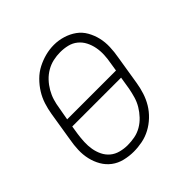

<svg xmlns="http://www.w3.org/2000/svg" viewBox="-149 -666 798 798"><g transform="rotate(-45 250.0 -266.5)"><path d="M198 8Q171 8 144.5 1.5Q118 -5 97.5 -20.5Q77 -36 64 -58.5Q51 -81 45 -107Q39 -133 40 -160.5Q41 -188 46 -215L67 -345Q71 -370 79 -395Q87 -420 101 -442.5Q115 -465 134.5 -484.5Q154 -504 177.5 -516Q201 -528 226 -534.5Q251 -541 277 -541Q304 -541 330 -533Q356 -525 377 -510Q398 -495 411 -472Q424 -449 430 -423.5Q436 -398 435 -370Q434 -342 429 -315L408 -185Q404 -160 396 -135Q388 -110 374.5 -87.5Q361 -65 341 -46Q321 -27 297.5 -14.5Q274 -2 248.5 3Q223 8 198 8ZM384 -283 390 -321Q394 -342 395 -364Q396 -386 392 -407Q388 -428 378.5 -446.5Q369 -465 353 -478Q337 -491 316.5 -496Q296 -501 274 -501Q253 -501 232.5 -496.5Q212 -492 193 -481Q174 -470 159 -454Q144 -438 133 -419Q122 -400 116 -380Q110 -360 107 -339L97 -283ZM199 -29Q220 -29 241 -33Q262 -37 281 -48Q300 -59 315.5 -75.5Q331 -92 342 -110.5Q353 -129 359 -149.5Q365 -170 369 -191L378 -247H91L85 -209Q82 -188 81 -166Q80 -144 83.5 -123.5Q87 -103 96 -84.5Q105 -66 120.5 -53Q136 -40 157 -34.5Q178 -29 199 -29Z"/></g></svg>

Font: Iosevka Curly Slab XLtObl
Style: Regular
Weight: 200
Italic angle: -9°
Monospace: yes
Designer: Belleve Invis
Foundry: Belleve Invis
Version: Version 11.1.0; ttfautohint (v1.8.3)